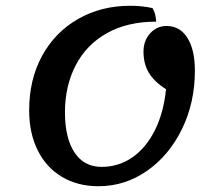

<svg xmlns="http://www.w3.org/2000/svg" viewBox="-20 -620 765 665"><path d="M81 -238Q81 -344 125.5 -426Q170 -508 250 -554Q330 -600 431 -600Q473 -600 508 -592Q519 -576 521 -545Q421 -545 350 -505Q279 -465 242 -393.5Q205 -322 205 -231Q205 -142 238 -92Q271 -42 332 -42Q391 -42 438.5 -75Q486 -108 516.5 -169Q547 -230 555 -311Q514 -337 495.5 -368Q477 -399 477 -441Q477 -479 500 -504.5Q523 -530 557 -530Q603 -530 629 -489Q655 -448 655 -375Q655 -265 610.5 -173.5Q566 -82 489.5 -28.5Q413 25 321 25Q249 25 194.5 -7.5Q140 -40 110.5 -99.5Q81 -159 81 -238Z"/></svg>

Font: Lemonada
Style: Regular
Weight: 400
Designer: Mohamed Gaber (Arabic) Eduardo Tunni (Latin)
Foundry: Kief Type Foundry
Version: Version 3.006